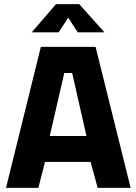

<svg xmlns="http://www.w3.org/2000/svg" viewBox="-20 -906 658 926"><path d="M9 0 177 -680H441L610 0H451L417 -125H197L165 0ZM220 -250H397L328 -554H290ZM133 -750 250 -886H362L484 -750H355L309 -821L263 -750Z"/></svg>

Font: Cairo Play ExtraBold
Style: Regular
Weight: 800
Version: Version 3.119